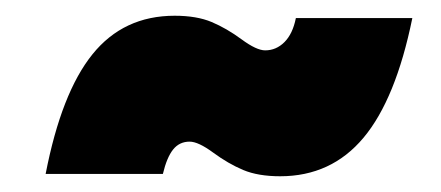

<svg xmlns="http://www.w3.org/2000/svg" viewBox="-20 -451 560 244"><path d="M287 -401Q306 -387 317 -387Q331 -387 341.5 -397.5Q352 -408 356 -428H504Q483 -325 442 -276Q401 -227 336 -227Q308 -227 289 -235Q270 -243 251 -257Q232 -271 221 -271Q208 -271 200 -261Q192 -251 187 -230H38Q58 -333 97.5 -382Q137 -431 202 -431Q230 -431 249 -423Q268 -415 287 -401Z"/></svg>

Font: TypoPRO Montserrat
Style: Italic
Weight: 900
Italic angle: -11.3°
Designer: Julieta Ulanovsky
Foundry: Julieta Ulanovsky
Version: Version 6.001